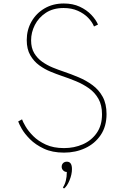

<svg xmlns="http://www.w3.org/2000/svg" viewBox="-20 -860 724 1102"><path d="M347.5 16Q414 16 469.2 -9.8Q524.5 -35.5 558 -85Q591.5 -134.5 591.5 -205.5Q591.5 -264 569.5 -304.2Q547.5 -344.5 511.2 -371.2Q475 -398 431.8 -416.2Q388.5 -434.5 345.5 -449Q315.5 -459 283 -472.2Q250.5 -485.5 222.2 -505.5Q194 -525.5 176.2 -555.2Q158.5 -585 158.5 -628.5Q158.5 -674 180 -716.5Q201.5 -759 243.2 -786.5Q285 -814 345 -814Q391 -814 426.5 -798.2Q462 -782.5 485.8 -758Q509.5 -733.5 519.5 -708L542.5 -719Q530.5 -747 504 -775Q477.5 -803 437.8 -821.5Q398 -840 346 -840Q284 -840 236 -812Q188 -784 160.8 -736.2Q133.5 -688.5 133.5 -630Q133.5 -578 153.8 -543Q174 -508 205.2 -485.2Q236.5 -462.5 270.5 -448.5Q304.5 -434.5 332.5 -425Q374.5 -411 415.8 -394Q457 -377 491 -352.8Q525 -328.5 545.2 -292.5Q565.5 -256.5 565.5 -204Q565.5 -140 535.2 -96.8Q505 -53.5 455.5 -31.8Q406 -10 347.5 -10Q286.5 -10 242.8 -30.2Q199 -50.5 170.5 -79.2Q142 -108 126.5 -134.8Q111 -161.5 106.5 -175L84.5 -163Q88 -151 104.2 -122Q120.5 -93 152 -61.2Q183.5 -29.5 231.8 -6.8Q280 16 347.5 16ZM347.5 222Q365 209 379 175Q393 141 393 110.5Q393 68 364 68Q350.5 68 342.2 76.2Q334 84.5 334 97.5Q334 109.5 342.8 118.2Q351.5 127 363.5 127Q363.5 182.5 341 216Z"/></svg>

Font: Spartan Thin
Style: Regular
Weight: 100
Designer: Matt Bailey, Mirko Velimirovic
Foundry: Matt Bailey
Version: Version 1.003; ttfautohint (v1.8.3)